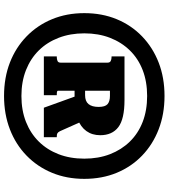

<svg xmlns="http://www.w3.org/2000/svg" viewBox="38 -830 834 950"><g transform="rotate(90 455.0 -355.0)"><path d="M455 -44Q526 -44 583 -66.5Q640 -89 680.5 -130Q721 -171 743 -228Q765 -285 765 -355Q765 -425 743 -482Q721 -539 680.5 -580.5Q640 -622 583 -644Q526 -666 455 -666Q384 -666 327 -644Q270 -622 229.5 -580.5Q189 -539 167 -482Q145 -425 145 -355Q145 -286 167 -228.5Q189 -171 229.5 -130Q270 -89 327 -66.5Q384 -44 455 -44ZM455 42Q364 42 289.5 13Q215 -16 160 -69.5Q105 -123 75 -195.5Q45 -268 45 -355Q45 -443 75 -515.5Q105 -588 160 -641Q215 -694 289.5 -723Q364 -752 455 -752Q545 -752 620 -723Q695 -694 750 -641Q805 -588 835 -515.5Q865 -443 865 -355Q865 -268 835 -195.5Q805 -123 750 -69.5Q695 -16 620 13Q545 42 455 42ZM259 -155V-219H263Q273 -219 281.5 -222.5Q290 -226 290 -238V-470Q290 -482 281.5 -486Q273 -490 262 -490H259V-554H475Q569 -554 609 -523.5Q649 -493 649 -434Q649 -394 628.5 -365.5Q608 -337 569 -322Q530 -307 472 -307H429V-225Q429 -222 431.5 -221Q434 -220 437 -219.5Q440 -219 444 -219H451V-155ZM454 -482H429V-359H451Q481 -359 495 -376Q509 -393 509 -426Q509 -458 495.5 -470Q482 -482 454 -482ZM448 -335 563 -383 629 -235Q634 -225 639.5 -222Q645 -219 654 -219H659V-155H513Z"/></g></svg>

Font: Roboto Serif 20pt Black
Style: Italic
Weight: 900
Italic angle: -10°
Version: Version 1.008